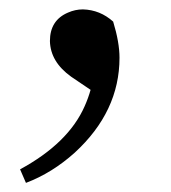

<svg xmlns="http://www.w3.org/2000/svg" viewBox="-20 -159 370 415"><path d="M175.8 35.2 133.8 6.8Q88.9 -25.4 87.9 -70.3Q87.9 -115.2 127 -131.8Q142.6 -138.7 159.2 -138.7Q196.3 -137.7 224.6 -112.3Q238.3 -67.4 238.3 -34.2Q238.3 82 141.6 170.9Q92.8 214.8 36.1 236.3L23.4 207Q127.9 150.4 163.1 70.3Q170.9 52.7 175.8 35.2Z"/></svg>

Font: GenYoMin JP SemiBold
Style: Regular
Weight: 600
Version: Version 1.001;PS 1;hotconv 16.6.51;makeotf.lib2.5.65220 DEVE